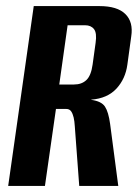

<svg xmlns="http://www.w3.org/2000/svg" viewBox="-20 -611 460 631"><path d="M6.9 0 90.9 -591H306.7Q365.7 -591 392.1 -564.7Q418.6 -538.5 411.3 -491.3L398.6 -398.7Q392.3 -351.9 362.7 -319.8Q333 -287.6 279.7 -283.5L280 -282.8Q313.4 -278.3 325 -260.6Q336.6 -242.9 341.9 -203.7L368.7 0H240.4L225.8 -196.2Q224.9 -212.5 222 -225.1Q219 -237.8 213.6 -245.4Q208.1 -252.9 198.1 -252.9H163.9L127.7 0ZM174.8 -333.3H223.2Q248.6 -333.3 264 -348Q279.3 -362.6 284.3 -398.5L294.2 -470.2Q298.9 -502.3 289 -515.2Q279.1 -528 259.7 -528H202.2Z"/></svg>

Font: Alumni Sans Thin
Style: Italic
Weight: 100
Italic angle: -8°
Designer: Robert E. Leuschke
Foundry: Robert E. Leuschke
Version: Version 1.016